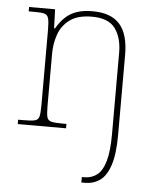

<svg xmlns="http://www.w3.org/2000/svg" viewBox="-55 -589 713 875"><g transform="rotate(5 302.0 -151.0)"><path d="M350 240V215H361Q395 215 419.5 196Q444 177 457 131.5Q470 86 470 8V-365Q470 -432 439.5 -474.5Q409 -517 333 -517Q268 -517 231.5 -490Q195 -463 180.5 -421Q166 -379 166 -334V-94Q166 -59 170 -43.5Q174 -28 190 -24Q206 -20 242 -20H259V0H38V-20H64Q99 -20 114.5 -24Q130 -28 134 -43.5Q138 -59 138 -94V-442Q138 -477 133.5 -492.5Q129 -508 115.5 -512Q102 -516 73 -516H43V-536H162L165 -449H169Q189 -483 211.5 -503Q234 -523 263.5 -532.5Q293 -542 333 -542Q418 -542 458 -496.5Q498 -451 498 -357V8Q498 97 481 148Q464 199 434.5 219.5Q405 240 366 240Z"/></g></svg>

Font: Noto Serif Thai Thin
Style: Regular
Weight: 250
Version: Version 2.001